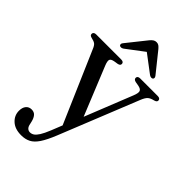

<svg xmlns="http://www.w3.org/2000/svg" viewBox="-274 -765 1092 1092"><g transform="rotate(45 272.5 -219.0)"><path d="M315.5 -62 262 47.5 71 -393.5Q62.5 -415 52.5 -422.8Q42.5 -430.5 20.5 -435Q11.5 -437.5 8 -441.2Q4.5 -445 4.5 -451.5Q4.5 -458.5 10 -462.8Q15.5 -467 25 -467H226.5Q236.5 -467 242 -463Q247.5 -459 247.5 -451.5Q247.5 -445 243.5 -441Q239.5 -437 229.5 -435L207 -431.5Q184 -427.5 180 -416.5Q176 -405.5 187 -378ZM229.5 100.5 271 -3.5 284 -30 420.5 -372.5Q432 -401 427.8 -413.5Q423.5 -426 399.5 -430.5L376.5 -434.5Q367 -436.5 362.8 -440.8Q358.5 -445 358.5 -451.5Q358.5 -459 364 -463Q369.5 -467 379.5 -467H521Q530.5 -467 536 -462.8Q541.5 -458.5 541.5 -451Q541.5 -445.5 537.8 -441.5Q534 -437.5 524 -434.5Q500 -429 488.5 -418.5Q477 -408 466.5 -382L274.5 96Q251.5 153 230.5 184.5Q209.5 216 185.2 228.2Q161 240.5 128.5 240.5Q78.5 240.5 50 214.2Q21.5 188 21.5 150.5Q21.5 124 34 109Q46.5 94 67.5 94Q88 94 99 106.8Q110 119.5 115.5 141L119.5 158Q122.5 176 131.2 184.8Q140 193.5 152.5 193.5Q165.5 193.5 177.2 185.8Q189 178 201.8 157.8Q214.5 137.5 229.5 100.5ZM319 -615.5H279L405.5 -520Q413 -515 419.8 -514.5Q426.5 -514 431 -517.5Q435 -521 435 -526.8Q435 -532.5 429.5 -539.5L334 -658.5Q325.5 -668.5 318 -673.8Q310.5 -679 299.5 -679Q288.5 -679 280.5 -673.8Q272.5 -668.5 263.5 -658.5L168.5 -539.5Q162.5 -532.5 162.8 -526.8Q163 -521 166.5 -517.5Q171.5 -514 178.2 -514.5Q185 -515 192.5 -520Z"/></g></svg>

Font: Fraunces 28pt
Style: Regular
Weight: 400
Version: Version 1.000;[b76b70a41]